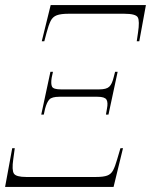

<svg xmlns="http://www.w3.org/2000/svg" viewBox="-32 -734 593 754"><path d="M132 -572 167 -714H541L515 -572H505L510 -606Q517 -652 509 -666Q501 -680 456 -680H237Q207 -680 191 -674Q175 -668 167 -652Q159 -636 151 -606L142 -572ZM130 -284 166 -452H176L171 -429Q167 -404 172.5 -393.5Q178 -383 207 -383H358Q386 -383 397 -393.5Q408 -404 414 -429L420 -452H430L394 -284H384L388 -307Q393 -332 386 -343Q379 -354 351 -354H201Q172 -354 162 -343.5Q152 -333 145 -307L140 -284ZM-12 0 16 -152H26L20 -108Q14 -66 22.5 -52.5Q31 -39 71 -39H345Q374 -39 389 -44.5Q404 -50 412 -65Q420 -80 428 -108L441 -152H451L414 0Z"/></svg>

Font: Noto Serif Display Condensed ExtraLight
Style: Italic
Weight: 200
Width: 3
Italic angle: -12°
Designer: Monotype Design Team
Foundry: Monotype Imaging Inc.
Version: Version 2.009